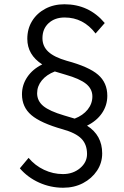

<svg xmlns="http://www.w3.org/2000/svg" viewBox="-20 -751 583 900"><path d="M483 -302Q483 -257 458 -220.5Q433 -184 388 -162Q459 -117 459 -32Q459 13 434.5 49.5Q410 86 369 107.5Q328 129 276 129Q217 129 163.5 105Q110 81 73 38L114 -11Q144 25 186.5 45Q229 65 275 65Q322 65 355 37.5Q388 10 388 -29Q388 -74 361.5 -101Q335 -128 274 -145Q171 -174 127 -211.5Q83 -249 83 -309Q83 -353 108 -390Q133 -427 178 -449Q108 -494 108 -569Q108 -616 130.5 -652.5Q153 -689 192.5 -710Q232 -731 282 -731Q397 -731 471 -643L428 -594Q371 -669 283 -669Q237 -669 208 -642.5Q179 -616 179 -572Q179 -534 206.5 -508.5Q234 -483 293 -466Q397 -438 440 -400.5Q483 -363 483 -302ZM413 -299Q413 -334 383.5 -358Q354 -382 287 -401L237 -416Q198 -401 176 -374Q154 -347 154 -314Q154 -278 183 -254Q212 -230 280 -210L330 -195Q369 -210 391 -237.5Q413 -265 413 -299Z"/></svg>

Font: Wix Madefor Text
Style: Regular
Weight: 400
Designer: Dalton Maag Ltd
Foundry: Dalton Maag Ltd
Version: Version 3.100